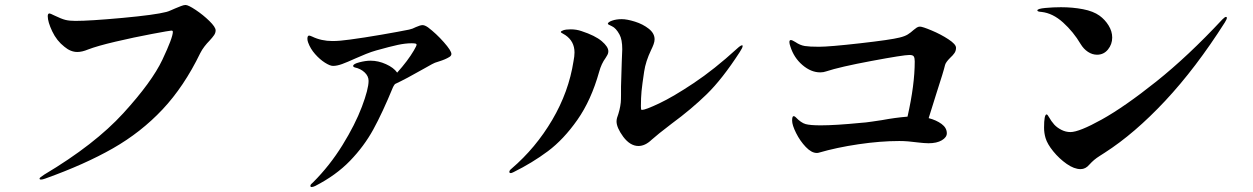

<svg xmlns="http://www.w3.org/2000/svg" viewBox="-20 -711 5040 772"><path d="M139 7Q139 3 158 -9Q361 -130 476 -256Q591 -382 633 -471Q675 -560 675 -583Q675 -588 669 -588Q663 -588 591 -574.5Q519 -561 444.5 -543.5Q370 -526 334 -512Q310 -502 291 -502Q264 -502 239 -523Q208 -547 190 -585Q172 -623 172 -646Q172 -657 179 -657Q182 -657 198 -649Q227 -635 243 -631Q259 -627 283 -627Q342 -627 472.5 -639Q603 -651 649 -663Q657 -665 668 -670Q679 -675 684 -677Q696 -682 707.5 -686.5Q719 -691 726 -691Q737 -691 767 -671Q797 -651 822 -626.5Q847 -602 847 -589Q847 -579 841 -570Q835 -561 822 -547Q812 -537 802 -524Q792 -511 785 -497Q720 -363 633.5 -271Q547 -179 434 -114.5Q321 -50 162 7Q151 11 145 11Q139 11 139 7Z M1795 -494Q1795 -487 1787 -482Q1771 -472 1745 -464Q1727 -459 1717 -453L1683 -434Q1613 -394 1568 -373Q1562 -365 1560 -360Q1518 -258 1481 -190.5Q1444 -123 1387.5 -64.5Q1331 -6 1247 37Q1238 41 1233 41Q1228 41 1228 36Q1228 32 1232.5 28Q1237 24 1239 22Q1306 -45 1357 -127.5Q1408 -210 1435 -281.5Q1462 -353 1462 -386Q1462 -405 1446 -420Q1430 -435 1406 -440Q1400 -442 1400 -446Q1400 -454 1425 -460.5Q1450 -467 1470 -467Q1501 -467 1532 -453Q1563 -439 1577 -419Q1620 -467 1644 -508Q1655 -527 1655 -531Q1655 -535 1649.5 -536Q1644 -537 1635 -537Q1610 -537 1579.5 -530.5Q1549 -524 1492 -508Q1474 -503 1451.5 -494Q1429 -485 1409 -476Q1376 -461 1355.5 -453.5Q1335 -446 1319 -446Q1307 -446 1286.5 -459Q1266 -472 1247 -493.5Q1228 -515 1219 -540Q1216 -548 1216 -555Q1216 -568 1223 -568Q1226 -568 1235 -564Q1272 -546 1317 -546Q1346 -546 1388 -552Q1441 -559 1513.5 -571.5Q1586 -584 1625 -592Q1639 -595 1652 -602Q1670 -610 1679 -610Q1688 -610 1701 -601Q1734 -576 1764.5 -541.5Q1795 -507 1795 -494Z M2486 -161Q2459 -198 2459 -223Q2459 -229 2461 -237Q2473 -270 2476 -299Q2477 -309 2477 -331V-363Q2477 -381 2480 -462Q2482 -502 2482 -513Q2482 -552 2471 -572Q2457 -598 2440.5 -605.5Q2424 -613 2424 -615Q2424 -622 2441 -628Q2458 -634 2480 -634Q2501 -634 2533 -624Q2565 -614 2588.5 -595.5Q2612 -577 2612 -553Q2612 -544 2608 -533Q2604 -522 2598 -510Q2576 -464 2570 -423Q2562 -370 2559.5 -344Q2557 -318 2557 -284Q2557 -278 2557.5 -273.5Q2558 -269 2561 -269Q2575 -269 2631 -295.5Q2687 -322 2769.5 -377Q2852 -432 2943 -515Q2958 -529 2964 -529Q2966 -529 2966 -526Q2966 -519 2954 -501Q2884 -393 2822 -332.5Q2760 -272 2681 -214Q2622 -169 2600 -149Q2574 -124 2547 -124Q2514 -124 2486 -161ZM2028 -20Q2028 -26 2037 -33Q2134 -116 2200.5 -229Q2267 -342 2286 -465Q2290 -485 2290 -500Q2290 -545 2253 -570Q2249 -573 2242 -576.5Q2235 -580 2235 -582Q2235 -586 2245.5 -589.5Q2256 -593 2275 -593Q2298 -593 2318 -586Q2373 -568 2399.5 -545.5Q2426 -523 2426 -505Q2426 -496 2421 -488Q2416 -480 2415 -478Q2398 -455 2389 -422Q2357 -308 2301.5 -229Q2246 -150 2183 -103Q2120 -56 2045 -19Q2037 -15 2034 -15Q2028 -15 2028 -20Z M3824 -519Q3824 -507 3818 -498Q3812 -489 3800 -478Q3783 -461 3780 -450Q3774 -424 3745 -335L3714 -236Q3745 -228 3766 -212.5Q3787 -197 3787 -175Q3787 -159 3767 -147Q3747 -135 3713 -135Q3703 -135 3693 -136Q3683 -137 3673 -138Q3629 -144 3596 -144Q3520 -144 3432 -131Q3344 -118 3272 -97Q3269 -96 3264 -96Q3243 -96 3220 -120Q3197 -144 3181 -176Q3165 -208 3165 -226Q3165 -244 3171 -244Q3175 -244 3179 -240Q3201 -217 3219.5 -212Q3238 -207 3280 -207Q3339 -207 3441 -217Q3459 -218 3485.5 -222Q3512 -226 3526 -228Q3580 -238 3629 -242Q3658 -370 3658 -464Q3658 -477 3654.5 -483.5Q3651 -490 3637 -490Q3613 -490 3484.5 -466Q3356 -442 3302 -424Q3291 -420 3278 -420Q3241 -420 3206.5 -449.5Q3172 -479 3158 -524Q3154 -535 3154 -542Q3154 -550 3160 -550Q3165 -550 3178 -542Q3197 -529 3216 -526Q3235 -523 3273 -523Q3315 -523 3438.5 -537Q3562 -551 3597 -560Q3618 -565 3630 -572.5Q3642 -580 3654 -591Q3660 -596 3666 -600Q3672 -604 3679 -604Q3689 -604 3726 -588.5Q3763 -573 3793.5 -553Q3824 -533 3824 -519Z M4325 -534Q4296 -583 4254.5 -620.5Q4213 -658 4168 -663Q4151 -664 4151 -669Q4151 -676 4183 -679Q4215 -682 4246 -682Q4293 -682 4334.5 -674Q4376 -666 4401 -648Q4423 -632 4437.5 -608.5Q4452 -585 4452 -560Q4452 -533 4435 -512Q4418 -491 4391 -491Q4372 -491 4354.5 -502.5Q4337 -514 4325 -534ZM4178 -198Q4178 -250 4188 -251Q4192 -251 4199 -238Q4206 -225 4219 -210Q4230 -198 4247.5 -189Q4265 -180 4284 -180Q4319 -180 4410 -230.5Q4501 -281 4629 -383Q4757 -485 4895 -633Q4905 -643 4909 -643Q4913 -643 4913 -639Q4913 -634 4905 -621Q4788 -437 4665 -305.5Q4542 -174 4422 -97Q4416 -93 4402.5 -84.5Q4389 -76 4379.5 -68Q4370 -60 4360 -49Q4345 -31 4325 -31Q4299 -31 4269 -52Q4239 -73 4215 -102.5Q4191 -132 4184 -156Q4178 -176 4178 -198Z"/></svg>

Font: Shippori Mincho ExtraBold
Style: Regular
Weight: 800
Designer: FONTDASU
Foundry: FONTDASU / Google Inc. / but / Adobe
Version: Version 3.110; ttfautohint (v1.8.3)